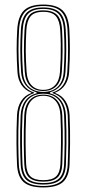

<svg xmlns="http://www.w3.org/2000/svg" viewBox="-20 -826 380 844"><path d="M170.2 -2Q110 -2 83.5 -26Q57 -50 54.8 -104Q53.2 -139.2 52.5 -194.5Q51.8 -249.8 54.8 -319Q56.5 -356.2 72.8 -381.6Q89 -407 117.8 -417V-419Q90.5 -429.2 74.6 -452.5Q58.8 -475.8 56.8 -508.5Q53.2 -563 53.2 -608.5Q53.2 -654 55.8 -695.5Q59.2 -754.8 85.8 -780.4Q112.2 -806 170.2 -806Q228 -806 254.8 -780.4Q281.5 -754.8 284.8 -695.5Q287 -655.2 287.1 -610.2Q287.2 -565.2 283.8 -508.5Q281.8 -476.5 266.2 -453.1Q250.8 -429.8 222.8 -419V-417Q251.5 -407 267.8 -381.8Q284 -356.5 285.8 -319Q288.8 -249.8 288 -194.5Q287.2 -139.2 285.8 -104Q283.5 -50 257 -26Q230.5 -2 170.2 -2ZM170.2 -21.2Q217.2 -21.2 238.6 -40.6Q260 -60 261.8 -104.5Q263.5 -143 264.1 -196.1Q264.8 -249.2 261.8 -318.2Q259.8 -364 236.2 -389Q212.8 -414 170.2 -414Q128 -414 104.4 -389.1Q80.8 -364.2 78.8 -318Q75.8 -248.8 76.5 -194.4Q77.2 -140 78.8 -104.5Q80.8 -60 102 -40.6Q123.2 -21.2 170.2 -21.2ZM170.2 -27.5Q127.8 -27.5 108.1 -45.5Q88.5 -63.5 86.8 -104.8Q85.2 -141 84.5 -195.1Q83.8 -249.2 86.8 -317.8Q88.8 -362.2 110.4 -386.1Q132 -410 170.2 -410Q208.2 -410 230.1 -386.1Q252 -362.2 253.8 -318.2Q256.8 -248.2 256 -194.2Q255.2 -140.2 253.8 -104.8Q252 -63.5 232.4 -45.5Q212.8 -27.5 170.2 -27.5ZM170.2 -34Q209.2 -34 226.6 -50.6Q244 -67.2 245.8 -105.8Q247.5 -145.5 248.1 -197.2Q248.8 -249 245.8 -317.2Q244 -359.8 224.4 -382.4Q204.8 -405 170.2 -405Q136 -405 116.4 -382.4Q96.8 -359.8 94.8 -317.8Q91.8 -248.2 92.5 -194.1Q93.2 -140 94.8 -105.8Q96.5 -67.2 113.9 -50.6Q131.2 -34 170.2 -34ZM170.2 -8.5Q225.8 -8.5 250.6 -30.8Q275.5 -53 277.8 -104.2Q279.5 -142.5 280.1 -196Q280.8 -249.5 277.8 -318.8Q276 -356.8 258.8 -382.1Q241.5 -407.5 211 -416.5V-419.5Q240 -428 256.8 -451.2Q273.5 -474.5 275.8 -508.8Q279.5 -565 279.2 -610.4Q279 -655.8 276.8 -695Q273.5 -751 248.9 -775.2Q224.2 -799.5 170.2 -799.5Q116.2 -799.5 91.6 -775.2Q67 -751 63.8 -695Q61.2 -650.5 61.2 -607.8Q61.2 -565 64.8 -509Q67 -474.2 83.9 -451.2Q100.8 -428.2 129.5 -419.5V-416.5Q99 -407.2 81.8 -382Q64.5 -356.8 62.8 -318.5Q59.8 -249.5 60.5 -194.5Q61.2 -139.5 62.8 -104.2Q65 -53 89.9 -30.8Q114.8 -8.5 170.2 -8.5ZM170.2 -14.8Q119 -14.8 95.9 -35.6Q72.8 -56.5 70.8 -104.8Q69.2 -140.8 68.5 -195.2Q67.8 -249.8 70.8 -318.2Q72.5 -357 90.6 -382.2Q108.8 -407.5 141 -416V-420Q110.2 -428.8 92.6 -451.8Q75 -474.8 72.8 -509.5Q69 -565.8 69.2 -609.9Q69.5 -654 71.8 -694.8Q74.8 -747.5 97.6 -770.4Q120.5 -793.2 170.2 -793.2Q220 -793.2 242.9 -770.4Q265.8 -747.5 268.8 -695Q271.2 -653.8 271.2 -609.8Q271.2 -565.8 267.8 -509.5Q265.5 -474 247.4 -451.2Q229.2 -428.5 199.5 -420V-416Q231.8 -407.5 249.9 -382.2Q268 -357 269.8 -318.5Q272.8 -248.8 272 -194.2Q271.2 -139.8 269.8 -104.8Q267.8 -56.5 244.8 -35.6Q221.8 -14.8 170.2 -14.8ZM170.2 -422Q210.5 -422 233.8 -444.8Q257 -467.5 259.8 -509.2Q263.2 -559.5 263.4 -603.5Q263.5 -647.5 260.8 -694.8Q258 -744 236.9 -765.4Q215.8 -786.8 170.2 -786.8Q124.2 -786.8 103.4 -765.2Q82.5 -743.8 79.8 -694.2Q77 -644 77.2 -601.2Q77.5 -558.5 80.8 -510Q83.5 -465.5 107.6 -443.8Q131.8 -422 170.2 -422ZM170.2 -426Q133.2 -426 112.4 -447.9Q91.5 -469.8 88.8 -510.5Q85.5 -559.2 85.2 -601.2Q85 -643.2 87.8 -693.8Q90.2 -737.8 108.4 -759.1Q126.5 -780.5 170.2 -780.5Q208.8 -780.5 229.4 -762Q250 -743.5 252.8 -694.5Q255.5 -644.2 255.1 -601.1Q254.8 -558 251.8 -510.5Q249.2 -469.8 228.2 -447.9Q207.2 -426 170.2 -426ZM170.2 -431Q202.5 -431 221.9 -451.2Q241.2 -471.5 243.8 -511Q246 -543.2 246.8 -572.6Q247.5 -602 247.1 -631.5Q246.8 -661 244.8 -693.2Q242.5 -733.8 226.4 -753.9Q210.2 -774 170.2 -774Q130.2 -774 114.1 -753.9Q98 -733.8 95.8 -693.2Q93 -642.5 93.2 -600.9Q93.5 -559.2 96.8 -511Q99.5 -471.2 118.8 -451.1Q138 -431 170.2 -431Z"/></svg>

Font: Big Shoulders Inline Text Thin Thin
Style: Regular
Weight: 250
Version: Version 2.002